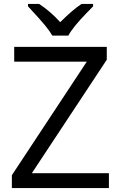

<svg xmlns="http://www.w3.org/2000/svg" viewBox="-20 -951 611 971"><path d="M530.8 0H40V-64.9L418.9 -639.2H51.8V-713.9H520V-648.9L141.1 -75.2H530.8ZM121.6 -931.2H177.7Q233.4 -895 284.7 -838.9Q348.1 -902.3 392.6 -931.2H450.7V-918.9L418.5 -885.7Q348.1 -813.5 325.7 -771H244.6Q233.4 -791 208.5 -821.8Q183.6 -852.5 121.6 -918.9Z"/></svg>

Font: Open Sans ACDW
Style: acdw
Weight: 400
Foundry: Ascender Corporation
Version: Version 1.10